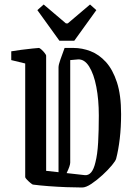

<svg xmlns="http://www.w3.org/2000/svg" viewBox="-20 -825 598 853"><path d="M30 -558V-597Q46 -600 73.5 -603.5Q101 -607 125 -609.5Q149 -612 153 -612Q156 -612 164 -605Q172 -598 178.5 -589.5Q185 -581 185 -578V-66L240 -60V-526Q240 -537 248.5 -561Q257 -585 267 -612H307Q345 -612 382.5 -597.5Q420 -583 450.5 -549.5Q481 -516 499.5 -459.5Q518 -403 518 -318Q518 -259 512 -208.5Q506 -158 496 -120Q494 -111 477 -90.5Q460 -70 435.5 -47.5Q411 -25 386.5 -8.5Q362 8 345 8Q315 8 275 6.5Q235 5 195.5 2Q156 -1 126 -5Q123 -6 115 -12.5Q107 -19 99.5 -27Q92 -35 92 -38V-543ZM356 -47Q390 -43 404 -104Q413 -139 416 -192Q419 -245 419 -312Q419 -382 408 -439Q397 -496 376 -529.5Q355 -563 326 -561L292 -558V-103Q292 -89 276 -56ZM244 -644 146 -780 174 -805 273 -721H281L380 -805L408 -780L310 -644Z"/></svg>

Font: Grenze Gotisch
Style: Regular
Weight: 400
Designer: Renata Polastri
Foundry: Omnibus-Type
Version: Version 1.001